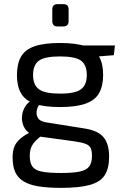

<svg xmlns="http://www.w3.org/2000/svg" viewBox="-20 -707 598 929"><path d="M271 -499Q349 -499 394.5 -483Q440 -467 459.5 -433Q479 -399 479 -344Q479 -291 459.5 -256.5Q440 -222 394 -205.5Q348 -189 270 -189Q192 -189 146.5 -205.5Q101 -222 81.5 -256Q62 -290 62 -343Q62 -398 81.5 -432.5Q101 -467 147 -483Q193 -499 271 -499ZM270 -434Q197 -434 168.5 -413.5Q140 -393 140 -344Q140 -296 168.5 -275Q197 -254 270 -254Q344 -254 372 -275Q400 -296 400 -344Q400 -393 372 -413.5Q344 -434 270 -434ZM536 -487 531 -440 407 -430 372 -487ZM133 -221 182 -214Q165 -199 159 -177.5Q153 -156 162.5 -138Q172 -120 203 -115L385 -86Q454 -76 481 -43Q508 -10 508 51Q508 108 486.5 141Q465 174 414 188Q363 202 276 202Q210 202 165 194.5Q120 187 92.5 169.5Q65 152 53 124Q41 96 41 54Q41 22 50.5 0.5Q60 -21 80.5 -38Q101 -55 134 -71L194 -104L233 -90L184 -53Q164 -38 150.5 -23.5Q137 -9 130.5 7.5Q124 24 124 47Q124 81 137 99Q150 117 183 123.5Q216 130 275 130Q334 130 366.5 123Q399 116 412 98Q425 80 425 47Q425 22 418.5 9Q412 -4 394 -11Q376 -18 341 -23L166 -47Q135 -51 116.5 -67Q98 -83 91 -105Q84 -127 87 -149.5Q90 -172 102 -191.5Q114 -211 133 -221ZM286 -687Q312 -687 312 -662V-605Q312 -579 286 -579H259Q233 -579 233 -605V-662Q233 -687 259 -687Z"/></svg>

Font: Exo 2
Style: Regular
Weight: 400
Designer: Natanael Gama
Foundry: Natanael Gama
Version: Version 2.010